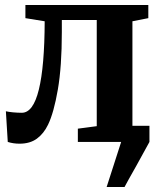

<svg xmlns="http://www.w3.org/2000/svg" viewBox="-20 -567 646 767"><path d="M509 -64.5H577V0Q554.5 42 524.5 95.5Q488.5 159 477.5 180H406L464 0H291V-53L366.5 -63V-487H227V-438.5Q227 -301 211 -208.8Q195 -116.5 172 -69Q155 -33.5 127.5 -13.2Q100 7 58 7Q33 7 11 0L3.5 -122.5Q14 -120 32.2 -118.2Q50.5 -116.5 67 -116.5Q112.5 -116.5 135.2 -209.2Q158 -302 158.5 -482L81.5 -494.5V-547H572.5V-494.5L509 -482Z"/></svg>

Font: Merriweather Text
Style: Bold
Weight: 700
Designer: Eben Sorkin
Foundry: Eben Sorkin
Version: Version 2.100